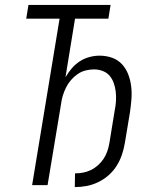

<svg xmlns="http://www.w3.org/2000/svg" viewBox="-20 -755 640 783"><path d="M285 8 286 -48Q302 -48 318.5 -51Q335 -54 350.5 -61.5Q366 -69 379.5 -81Q393 -93 402.5 -107.5Q412 -122 417.5 -138Q423 -154 426 -171L448 -306Q452 -325 453 -344Q454 -363 452 -381Q450 -399 444 -416Q438 -433 427 -446Q416 -459 399 -465.5Q382 -472 363 -472Q346 -472 328.5 -467.5Q311 -463 296 -452.5Q281 -442 269 -428Q257 -414 249 -397.5Q241 -381 236 -364.5Q231 -348 229 -331L174 0H111L223 -679H87L96 -735H431L422 -679H286L247 -440Q258 -459 272.5 -476Q287 -493 305.5 -505Q324 -517 345 -522.5Q366 -528 386 -528Q413 -528 437 -519.5Q461 -511 477.5 -493Q494 -475 503 -451.5Q512 -428 515 -402.5Q518 -377 516 -350.5Q514 -324 510 -297L489 -171Q485 -147 477 -123.5Q469 -100 455.5 -78.5Q442 -57 422.5 -40Q403 -23 380 -12Q357 -1 333 3.5Q309 8 285 8Z"/></svg>

Font: Iosevka Light Extended Oblique
Style: Regular
Weight: 300
Width: 7
Italic angle: -9°
Monospace: yes
Designer: Belleve Invis
Foundry: Belleve Invis
Version: Version 32.5.0; ttfautohint (v1.8.4)